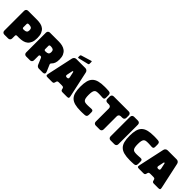

<svg xmlns="http://www.w3.org/2000/svg" viewBox="342 -2458 4031 4031"><g transform="rotate(45 2357.0 -443.0)"><path d="M199 7Q226 7 242.5 -9.5Q259 -26 259 -53V-134Q259 -148 267 -156Q275 -164 289 -164H349Q409 -164 460 -176Q511 -188 548 -218Q585 -248 606.5 -300Q628 -352 628 -432Q628 -513 606.5 -565Q585 -617 548 -647Q511 -677 460 -688.5Q409 -700 349 -700H86Q59 -700 42.5 -683.5Q26 -667 26 -640V-53Q26 -26 42.5 -9.5Q59 7 86 7ZM259 -480Q259 -494 267 -502Q275 -510 289 -510H306Q348 -510 371.5 -494Q395 -478 395 -432Q395 -386 371.5 -370Q348 -354 306 -354H289Q275 -354 267 -362.5Q259 -371 259 -384Z M847 7Q874 7 890.5 -9.5Q907 -26 907 -53V-184Q907 -198 914.5 -206Q922 -214 936 -214H942Q953 -214 960.5 -209Q968 -204 973 -194L1036 -46Q1045 -25 1064 -12.5Q1083 0 1106 0H1216Q1253 0 1266 -20Q1279 -40 1264 -74L1202 -219Q1196 -233 1199.5 -244.5Q1203 -256 1217 -270Q1242 -293 1258.5 -335Q1275 -377 1275 -444Q1275 -517 1253 -566.5Q1231 -616 1193 -645.5Q1155 -675 1104.5 -687.5Q1054 -700 997 -700H734Q707 -700 690.5 -683.5Q674 -667 674 -640V-53Q674 -26 690.5 -9.5Q707 7 734 7ZM937 -354Q923 -354 915 -362.5Q907 -371 907 -384V-480Q907 -494 915 -502Q923 -510 937 -510H954Q996 -510 1019.5 -494Q1043 -478 1043 -432Q1043 -386 1019.5 -370Q996 -354 954 -354Z M1491 0Q1514 0 1526 -5.5Q1538 -11 1544 -28Q1545 -30 1545.5 -32Q1546 -34 1547 -36.5Q1548 -39 1548.5 -41.5Q1549 -44 1550 -47Q1556 -76 1567.5 -85Q1579 -94 1608 -94H1694Q1723 -94 1735 -85Q1747 -76 1753 -47Q1753 -44 1754 -41.5Q1755 -39 1755.5 -37Q1756 -35 1756.5 -32.5Q1757 -30 1758 -28Q1764 -12 1776 -6Q1788 0 1811 0H1936Q1972 0 1981.5 -11.5Q1991 -23 1983 -59L1857 -641Q1851 -668 1831 -684Q1811 -700 1784 -700H1518Q1491 -700 1471 -684Q1451 -668 1445 -641L1319 -59Q1311 -23 1320.5 -11.5Q1330 0 1366 0ZM1647 -284Q1625 -284 1615.5 -296.5Q1606 -309 1612 -333L1638 -457Q1641 -470 1651 -470Q1661 -470 1664 -457L1691 -333Q1696 -309 1687.5 -296.5Q1679 -284 1655 -284ZM1538 -745Q1528 -743 1523 -746.5Q1518 -750 1518 -760V-800Q1518 -810 1523 -816.5Q1528 -823 1538 -826L1765 -895Q1775 -898 1779.5 -894.5Q1784 -891 1784 -881V-824Q1784 -814 1779.5 -808Q1775 -802 1765 -800Z M2532 -132Q2532 -164 2518.5 -175.5Q2505 -187 2472 -185Q2455 -183 2438 -182.5Q2421 -182 2405.5 -181Q2390 -180 2377.5 -180Q2365 -180 2358 -180Q2323 -180 2299 -185.5Q2275 -191 2260 -209Q2245 -227 2238 -260.5Q2231 -294 2231 -350Q2231 -406 2238 -439.5Q2245 -473 2260 -491Q2275 -509 2299 -514.5Q2323 -520 2358 -520Q2365 -520 2377.5 -520Q2390 -520 2405.5 -519Q2421 -518 2438 -517.5Q2455 -517 2472 -515Q2505 -513 2518.5 -524.5Q2532 -536 2532 -568V-638Q2532 -672 2518 -688Q2504 -704 2472 -706Q2453 -707 2433.5 -708Q2414 -709 2397 -709.5Q2380 -710 2368.5 -710Q2357 -710 2353 -710Q2247 -710 2176.5 -691Q2106 -672 2063.5 -629Q2021 -586 2003.5 -517.5Q1986 -449 1986 -350Q1986 -251 2003.5 -182.5Q2021 -114 2063.5 -71Q2106 -28 2176.5 -9Q2247 10 2353 10Q2357 10 2368.5 10Q2380 10 2397 9.5Q2414 9 2433.5 8Q2453 7 2472 6Q2504 4 2518 -12Q2532 -28 2532 -62Z M2907 0Q2934 0 2950.5 -16.5Q2967 -33 2967 -60V-450Q2967 -477 2983.5 -493.5Q3000 -510 3027 -510H3073Q3100 -510 3116.5 -526.5Q3133 -543 3133 -570V-640Q3133 -667 3116.5 -683.5Q3100 -700 3073 -700H2628Q2601 -700 2584.5 -683.5Q2568 -667 2568 -640V-570Q2568 -543 2584.5 -526.5Q2601 -510 2628 -510H2674Q2701 -510 2717.5 -493.5Q2734 -477 2734 -450V-60Q2734 -33 2750.5 -16.5Q2767 0 2794 0Z M3233 0Q3206 0 3189.5 -16.5Q3173 -33 3173 -60V-640Q3173 -667 3189.5 -683.5Q3206 -700 3233 -700H3346Q3373 -700 3389.5 -683.5Q3406 -667 3406 -640V-60Q3406 -33 3389.5 -16.5Q3373 0 3346 0Z M3992 -132Q3992 -164 3978.5 -175.5Q3965 -187 3932 -185Q3915 -183 3898 -182.5Q3881 -182 3865.5 -181Q3850 -180 3837.5 -180Q3825 -180 3818 -180Q3783 -180 3759 -185.5Q3735 -191 3720 -209Q3705 -227 3698 -260.5Q3691 -294 3691 -350Q3691 -406 3698 -439.5Q3705 -473 3720 -491Q3735 -509 3759 -514.5Q3783 -520 3818 -520Q3825 -520 3837.5 -520Q3850 -520 3865.5 -519Q3881 -518 3898 -517.5Q3915 -517 3932 -515Q3965 -513 3978.5 -524.5Q3992 -536 3992 -568V-638Q3992 -672 3978 -688Q3964 -704 3932 -706Q3913 -707 3893.5 -708Q3874 -709 3857 -709.5Q3840 -710 3828.5 -710Q3817 -710 3813 -710Q3707 -710 3636.5 -691Q3566 -672 3523.5 -629Q3481 -586 3463.5 -517.5Q3446 -449 3446 -350Q3446 -251 3463.5 -182.5Q3481 -114 3523.5 -71Q3566 -28 3636.5 -9Q3707 10 3813 10Q3817 10 3828.5 10Q3840 10 3857 9.5Q3874 9 3893.5 8Q3913 7 3932 6Q3964 4 3978 -12Q3992 -28 3992 -62Z M4203 0Q4226 0 4238 -5.5Q4250 -11 4256 -28Q4257 -30 4257.5 -32Q4258 -34 4259 -36.5Q4260 -39 4260.5 -41.5Q4261 -44 4262 -47Q4268 -76 4279.5 -85Q4291 -94 4320 -94H4406Q4435 -94 4447 -85Q4459 -76 4465 -47Q4465 -44 4466 -41.5Q4467 -39 4467.5 -37Q4468 -35 4468.5 -32.5Q4469 -30 4470 -28Q4476 -12 4488 -6Q4500 0 4523 0H4648Q4684 0 4693.5 -11.5Q4703 -23 4695 -59L4569 -641Q4563 -668 4543 -684Q4523 -700 4496 -700H4230Q4203 -700 4183 -684Q4163 -668 4157 -641L4031 -59Q4023 -23 4032.5 -11.5Q4042 0 4078 0ZM4359 -284Q4337 -284 4327.5 -296.5Q4318 -309 4324 -333L4350 -457Q4353 -470 4363 -470Q4373 -470 4376 -457L4403 -333Q4408 -309 4399.5 -296.5Q4391 -284 4367 -284Z"/></g></svg>

Font: Bolota
Style: Bold
Weight: 240
Designer: Gabriel Pang
Version: Version 1.000